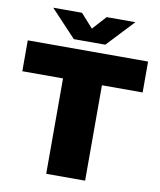

<svg xmlns="http://www.w3.org/2000/svg" viewBox="-100 -1030 923 1108"><g transform="rotate(10 361.5 -475.5)"><path d="M247.5 0V-559H9V-740H714V-559H475.5V0ZM269.5 -793 121 -951H289.5L378.5 -852H344.5L434 -951H602.5L454 -793Z"/></g></svg>

Font: Encode Sans SC SemiExpanded Black
Style: Regular
Weight: 900
Width: 6
Designer: Multiple Designers
Foundry: Impallari Type
Version: Version 3.002